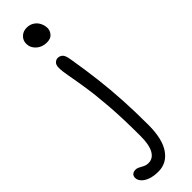

<svg xmlns="http://www.w3.org/2000/svg" viewBox="-373 -705 957 957"><g transform="rotate(-45 106.0 -226.0)"><path d="M60 260Q27 260 3.5 251.5Q-20 243 -32.5 229Q-45 215 -45 200Q-45 186 -36.5 179Q-28 172 -15 172Q-6 172 2 175.5Q10 179 17.5 183.5Q25 188 34 191.5Q43 195 55 195Q87 195 104.5 164Q122 133 122 72Q122 -53 115 -142.5Q108 -232 98.5 -293Q89 -354 81.5 -393.5Q74 -433 74 -457Q74 -478 84 -487Q94 -496 105 -496Q119 -496 130 -486.5Q141 -477 146 -444Q161 -355 170.5 -275Q180 -195 184.5 -113.5Q189 -32 189 60Q189 159 154 209.5Q119 260 60 260ZM121 -588Q89 -588 66.5 -608Q44 -628 44 -657Q44 -680 60.5 -696Q77 -712 102 -712Q125 -712 141.5 -701Q158 -690 166.5 -672.5Q175 -655 175 -636Q175 -620 162.5 -604Q150 -588 121 -588Z"/></g></svg>

Font: Shantell Sans Light
Style: Regular
Weight: 300
Designer: Stephen Nixon, Anya Danilova, Shantell Martin
Foundry: Arrow Type
Version: Version 1.011;[c5ecc13dd]